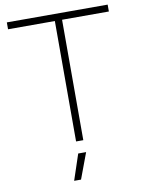

<svg xmlns="http://www.w3.org/2000/svg" viewBox="-102 -810 822 1099"><g transform="rotate(-10 309.0 -260.0)"><path d="M288 70H334L278 220H238ZM288 -700H16V-740H602V-700H330V0H288Z"/></g></svg>

Font: Encode Sans Wide
Style: Thin
Weight: 100
Designer: Pablo Impallari, Andres Torresi
Foundry: Pablo Impallari, Andres Torresi
Version: Version 1.000; ttfautohint (v1.00) -l 8 -r 50 -G 200 -x 14 -